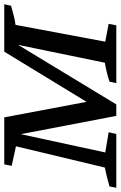

<svg xmlns="http://www.w3.org/2000/svg" viewBox="140 -715 567 903"><g transform="rotate(-90 423.5 -263.5)"><path d="M-8 0 -2 -32Q23 -39 44.5 -44.5Q66 -50 87 -54L187 -472L95 -492L102 -527H323L396 -140L632 -527H855L848 -495Q823 -488 802 -482.5Q781 -477 758 -474L679 -52L763 -36L756 0H484L491 -32Q512 -39 534.5 -44.5Q557 -50 580 -54L664 -462L384 0H330L244 -449L158 -52L253 -36L245 0Z"/></g></svg>

Font: Piazzolla SC Medium
Style: Italic
Weight: 500
Italic angle: -11.3°
Designer: Juan Pablo del Peral
Foundry: Huerta Tipografica
Version: Version 1.330